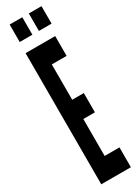

<svg xmlns="http://www.w3.org/2000/svg" viewBox="-237 -913 680 932"><g transform="rotate(-30 103.0 -447.0)"><path d="M20 0V-735H186V-624H103V-426H168V-318H103V-111H186V0ZM130 -796V-894H201V-796ZM22.5 -796V-894H93.5V-796Z"/></g></svg>

Font: League Gothic Condensed
Style: Regular
Weight: 400
Width: 3
Designer: The League of Moveable Type
Version: Version 2.001